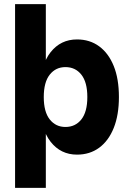

<svg xmlns="http://www.w3.org/2000/svg" viewBox="-20 -735 628 930"><path d="M353 14Q274 14 225 -48.5Q176 -111 176 -226V-304Q176 -420 225 -482Q274 -544 353 -544Q415 -544 460.5 -510.5Q506 -477 531 -415Q556 -353 556 -265Q556 -178 531 -115.5Q506 -53 460.5 -19.5Q415 14 353 14ZM53 175V-715H202V-391L183 -265L202 -147V175ZM297 -120Q345 -120 374 -156.5Q403 -193 403 -265Q403 -337 374 -373.5Q345 -410 297 -410Q250 -410 221 -373.5Q192 -337 192 -265Q192 -193 221 -156.5Q250 -120 297 -120Z"/></svg>

Font: Radio Canada Big
Style: Bold
Weight: 700
Designer: Étienne Aubert Bonn
Foundry: Coppers and Brasses
Version: Version 1.001